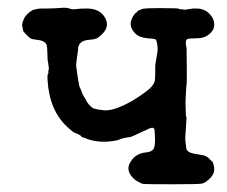

<svg xmlns="http://www.w3.org/2000/svg" viewBox="-20 -453 587 496"><path d="M204 -431Q239 -431 252 -406Q264 -384 243 -364Q235 -356 229 -353.5Q223 -351 209 -350Q186 -348 182 -331Q182 -329 181.5 -323.5Q181 -318 178.5 -302Q176 -286 177 -280Q178 -274 178.5 -270Q179 -266 179.5 -262Q180 -258 182 -247Q184 -236 184.5 -232.5Q185 -229 187 -225.5Q189 -222 191.5 -214.5Q194 -207 198 -201.5Q202 -196 203.5 -192Q205 -188 211 -181.5Q217 -175 220.5 -173.5Q224 -172 225.5 -172Q227 -172 231.5 -170.5Q236 -169 236.5 -169.5Q237 -170 242 -169Q271 -162 329 -197Q363 -219 371 -228.5Q379 -238 380 -245Q381 -252 381 -268V-284L387 -321Q388 -329 386 -340Q384 -351 380.5 -352Q377 -353 362 -354Q340 -356 330 -366Q311 -385 321 -405Q322 -408 322.5 -409Q323 -410 325 -412.5Q327 -415 327 -416Q327 -417 331 -419.5Q335 -422 335 -423.5Q335 -425 340.5 -427Q346 -429 346 -429Q347 -432 394 -432Q441 -432 442 -430.5Q443 -429 448 -429Q453 -429 453.5 -428.5Q454 -428 458 -428Q462 -428 462.5 -428.5Q463 -429 468.5 -429.5Q474 -430 474.5 -430.5Q475 -431 487 -431Q507 -431 520 -418.5Q533 -406 533.5 -390Q534 -374 517 -362Q506 -354 487 -354Q468 -354 464 -352Q457 -349 462 -329Q462 -326 462.5 -283.5Q463 -241 462 -234.5Q461 -228 460.5 -216.5Q460 -205 459.5 -196.5Q459 -188 459.5 -178Q460 -168 460 -161Q460 -154 461 -148V-151Q462 -153 462 -152Q462 -147 461 -135Q461 -137 461 -137Q461 -137 460.5 -125.5Q460 -114 459 -104Q458 -94 459.5 -84.5Q461 -75 461 -72Q461 -59 484.5 -55.5Q508 -52 512 -49.5Q516 -47 517 -46.5Q518 -46 523 -40.5Q528 -35 529 -35Q530 -35 532 -26Q539 -3 514 15Q508 20 500.5 21.5Q493 23 423.5 23Q354 23 349.5 22Q345 21 344.5 20.5Q344 20 340 18Q329 13 322 5Q306 -13 315 -31Q328 -56 355 -59Q369 -60 375 -66Q381 -72 380.5 -95.5Q380 -119 378 -121Q376 -123 373 -123Q368 -123 344 -111Q320 -99 313.5 -98.5Q307 -98 303 -97Q299 -96 295 -95Q291 -94 287 -92Q283 -90 267 -88Q234 -84 205 -94Q199 -97 194.5 -98Q190 -99 190 -100.5Q190 -102 184.5 -105Q179 -108 174 -109.5Q169 -111 156 -123Q108 -166 103 -244Q102 -261 103.5 -261Q105 -261 105 -266.5Q105 -272 105 -272Q107 -272 106 -278Q105 -284 104.5 -289.5Q104 -295 103.5 -295Q103 -295 102.5 -312.5Q102 -330 101 -335Q98 -348 76 -350Q69 -351 63.5 -352Q58 -353 48.5 -363Q39 -373 40 -373Q40 -373 37 -388L39 -398Q40 -399 40.5 -401Q41 -403 43 -407Q45 -411 50.5 -416.5Q56 -422 60.5 -424.5Q65 -427 65.5 -427.5Q66 -428 72 -429Q78 -430 79.5 -430.5Q81 -431 100 -431Q119 -431 136 -432.5Q153 -434 159.5 -431Q166 -428 176 -429.5Q186 -431 204 -431Z"/></svg>

Font: TT2020 Style E
Style: Regular
Weight: 400
Version: Version 00.2